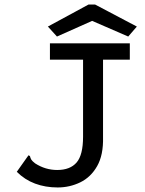

<svg xmlns="http://www.w3.org/2000/svg" viewBox="-20 -814 640 846"><path d="M234 12Q180 12 134.5 -5Q89 -22 54 -57L100 -122L106 -130L112 -126Q114 -117 118 -110.5Q122 -104 135 -94Q180 -65 232 -65Q289 -65 317.5 -98Q346 -131 346 -212V-551H200V-623H552V-551H434V-210Q436 -131 408 -82Q380 -33 333.5 -10.5Q287 12 234 12ZM231 -653 191 -697 370 -794H399L583 -697L545 -653L386 -722Z"/></svg>

Font: Inconsolata Expanded Medium
Style: Regular
Weight: 500
Width: 7
Monospace: yes
Designer: Raph Levien, Cyreal, Brenton Simpson
Foundry: Raph Levien, Cyreal, Google
Version: Version 3.001; ttfautohint (v1.8.2.53-6de2)